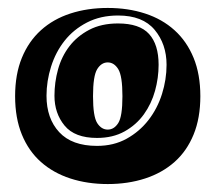

<svg xmlns="http://www.w3.org/2000/svg" viewBox="-20 -731 542 483"><path d="M484 -489Q484 -434 467 -392.5Q450 -351 419 -323.5Q388 -296 345 -282Q302 -268 251 -268Q200 -268 157 -282Q114 -296 83 -323.5Q52 -351 35 -392.5Q18 -434 18 -489Q18 -544 35 -585.5Q52 -627 83 -655Q114 -683 157 -697Q200 -711 251 -711Q302 -711 345 -697Q388 -683 419 -655Q450 -627 467 -585.5Q484 -544 484 -489ZM288 -489Q288 -540 277.5 -557Q267 -574 251 -574Q235 -574 224.5 -557Q214 -540 214 -489Q214 -438 224.5 -421.5Q235 -405 251 -405Q267 -405 277.5 -421.5Q288 -438 288 -489ZM379 -568Q379 -535 370 -502.5Q361 -470 342 -443.5Q323 -417 293.5 -400.5Q264 -384 224 -384Q168 -384 142.5 -415Q117 -446 117 -490Q117 -524 126 -556.5Q135 -589 154.5 -614.5Q174 -640 204.5 -656Q235 -672 277 -672Q331 -672 355 -645.5Q379 -619 379 -568ZM399 -568Q399 -620 369 -656Q339 -692 277 -692Q233 -692 199 -674.5Q165 -657 142.5 -628.5Q120 -600 108.5 -563.5Q97 -527 97 -490Q97 -433 129 -398.5Q161 -364 224 -364Q266 -364 298.5 -382Q331 -400 353.5 -429Q376 -458 387.5 -494.5Q399 -531 399 -568Z"/></svg>

Font: J.M. Nexus Grotesque
Style: Regular
Weight: 900
Designer: deFharo
Foundry: deFharo
Version: Version 3.003